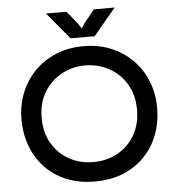

<svg xmlns="http://www.w3.org/2000/svg" viewBox="-62 -1003 981 1073"><g transform="rotate(-5 428.5 -466.5)"><path d="M428 13Q339 13 268.5 -16Q198 -45 149 -97Q100 -149 74 -218Q48 -287 48 -367Q48 -447 75.5 -516Q103 -585 153.5 -636.5Q204 -688 274 -717Q344 -746 428 -746Q513 -746 583 -717Q653 -688 703.5 -636.5Q754 -585 781.5 -516Q809 -447 809 -367Q809 -287 783 -218Q757 -149 707.5 -97Q658 -45 587.5 -16Q517 13 428 13ZM428 -638Q358 -638 297 -605.5Q236 -573 198.5 -512Q161 -451 161 -366Q161 -285 196.5 -224Q232 -163 292.5 -129.5Q353 -96 428 -96Q504 -96 564.5 -129.5Q625 -163 660.5 -224Q696 -285 696 -366Q696 -451 658.5 -512Q621 -573 560 -605.5Q499 -638 428 -638ZM361 -796 236 -946H351L407 -877L428 -846L449 -877L505 -946H621L496 -796Z"/></g></svg>

Font: Kreadon Light
Style: Bold
Weight: 600
Designer: Reiya WATANABE
Foundry: StudioGnu
Version: Version 1.003; ttfautohint (v1.8.4.7-5d5b);gftools[0.9.32]